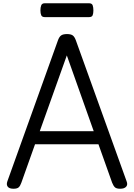

<svg xmlns="http://www.w3.org/2000/svg" viewBox="-20 -1144 822 1178"><path d="M63 14Q37 14 27.5 1.5Q18 -11 25 -31L335 -895Q343 -918 355 -926.5Q367 -935 391 -935Q415 -935 426.5 -926.5Q438 -918 446 -895L757 -31Q765 -11 754 1.5Q743 14 717 14Q695 14 685.5 5.5Q676 -3 668 -23L584 -259H195L111 -23Q104 -3 94.5 5.5Q85 14 63 14ZM224 -339H555L390 -804ZM255 -1039Q238 -1039 233 -1050.5Q228 -1062 228 -1080Q228 -1099 233 -1111.5Q238 -1124 255 -1124H526Q544 -1124 548.5 -1111.5Q553 -1099 553 -1080Q553 -1062 548.5 -1050.5Q544 -1039 526 -1039Z"/></svg>

Font: Playwrite DE Grund
Style: Regular
Weight: 400
Designer: Veronika Burian, José Scaglione
Foundry: TypeTogether
Version: Version 1.002